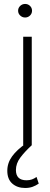

<svg xmlns="http://www.w3.org/2000/svg" viewBox="-20 -730 250 965"><path d="M96.6 0V-545.5H139.6V0ZM106.2 214.8Q67.1 214.8 41.9 192.8Q16.7 170.8 16.7 128.2Q16.7 89.1 40.8 55.8Q65 22.4 111.9 -9.9L139.6 0Q104.4 32.3 82.2 62Q60 91.6 60 124.6Q60 176.1 113.3 176.1Q128.9 176.1 140.8 171.7Q152.7 167.3 163.7 159.4L174.7 192.8Q160.5 202.8 144 208.8Q127.5 214.8 106.2 214.8ZM106.2 -642Q92 -642 81.5 -652Q71 -661.9 71 -676.1Q71 -690.3 81.5 -700.3Q92 -710.2 106.2 -710.2Q120.7 -710.2 130.9 -700.3Q141 -690.3 141 -676.1Q141 -661.9 130.9 -652Q120.7 -642 106.2 -642Z"/></svg>

Font: Inter Extra Light BETA
Style: Regular
Weight: 200
Designer: Rasmus Andersson
Foundry: rsms
Version: Version 3.011;git-f93a4a705